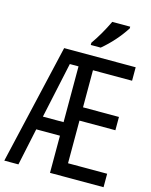

<svg xmlns="http://www.w3.org/2000/svg" viewBox="-135 -1017 870 1104"><g transform="rotate(15 300.0 -465.5)"><path d="M590.8 0H272V-221.2H130.9L84 0H0L165 -713.9H590.8V-633.8H357.9V-413.1H571.8V-334H357.9V-80.1H590.8ZM148.9 -301.8H272V-633.8H220.2ZM308.1 -784.2Q354 -849.1 393.1 -931.2H500V-920.9Q445.3 -836.4 367.2 -771H308.1Z"/></g></svg>

Font: Noto Mono
Style: Regular
Weight: 400
Designer: Monotype Design Team
Foundry: Monotype Imaging Inc.
Version: Version 1.00